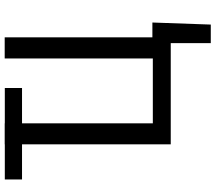

<svg xmlns="http://www.w3.org/2000/svg" viewBox="-70 -681 922 822"><g transform="rotate(-90 391.0 -270.0)"><path d="M184.1 -636.7H33.7V-710.4H184.1V-710.9H273.9V-710.4H425.3V-636.7H273.9V-76.7H551.8V-710.9H642.1V-78.6H705.6L696.8 171.4H617.2V0H184.1Z"/></g></svg>

Font: Roboto Condensed
Style: Regular
Weight: 400
Designer: Google
Version: Version 2.001047; 2015